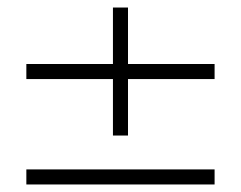

<svg xmlns="http://www.w3.org/2000/svg" viewBox="-20 -660 640 510"><path d="M280 -640H320V-490H550V-450H320V-300H280V-450H50V-490H280ZM50 -170V-210H550V-170Z"/></svg>

Font: Cooper Hewitt
Style: Light
Weight: 703
Designer: Village Type and Design LLC
Foundry: Cooper Hewitt Smithsonian Design Museum
Version: 1.000